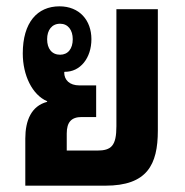

<svg xmlns="http://www.w3.org/2000/svg" viewBox="-20 -587 584 607"><path d="M60 0H313C445 0 479 -66 479 -174V-558H348V-188C348 -126 332 -111 287 -111H191V-165C191 -201 206 -217 238 -217H284V-317H231C200 -317 183 -334 183 -358L184 -360C234 -359 269 -404 269 -463C269 -523 231 -567 168 -567C98 -567 52 -516 52 -418C52 -349 82 -287 129 -267V-265C79 -252 60 -206 60 -149ZM170 -414C144 -414 129 -433 129 -463C129 -492 144 -512 170 -512C195 -512 210 -492 210 -463C210 -433 195 -414 170 -414Z"/></svg>

Font: Noto Sans Thai Looped Condensed
Style: Bold
Weight: 700
Width: 3
Designer: Sasikarn Vongin, Ben Mitchell
Foundry: The Fontpad Ltd
Version: Version 1.001